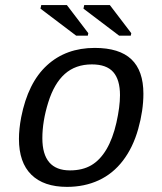

<svg xmlns="http://www.w3.org/2000/svg" viewBox="-20 -727 640 757"><path d="M244.1 9.8Q152.3 9.8 103.5 -38.3Q54.7 -86.4 54.7 -179.2Q54.7 -217.8 63.5 -264.6Q90.3 -400.9 165.3 -469.5Q240.2 -538.1 353.5 -538.1Q450.7 -538.1 498 -493.2Q545.4 -448.2 545.4 -357.4Q545.4 -291.5 524.9 -218.5Q504.4 -145.5 464.8 -93.8Q425.3 -42 369.1 -16.1Q313 9.8 244.1 9.8ZM453.1 -351.6Q453.1 -412.6 426.5 -442.9Q399.9 -473.1 342.3 -473.1Q277.8 -473.1 235.6 -435.5Q193.4 -397.9 170.2 -323.2Q147 -248.5 147 -182.1Q147 -55.2 255.9 -55.2Q305.2 -55.2 339.8 -75.4Q374.5 -95.7 399.7 -138.2Q424.8 -180.7 439 -243.4Q453.1 -306.2 453.1 -351.6ZM449.7 -586.4 309.1 -692.9 312 -707H413.1L497.6 -596.2L495.6 -586.4ZM280.3 -586.4 139.6 -692.9 142.6 -707H243.7L328.1 -596.2L326.2 -586.4Z"/></svg>

Font: Cousine
Style: Italic
Weight: 400
Italic angle: -12°
Monospace: yes
Designer: Steve Matteson
Foundry: Monotype Imaging Inc.
Version: Version 1.21